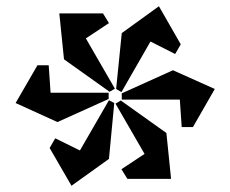

<svg xmlns="http://www.w3.org/2000/svg" viewBox="-20 -833 738 615"><path d="M352 -548 370 -727 489 -813 559 -691 541 -660 462 -700 369 -538ZM348 -549 331 -539 185 -643 170 -790H310L329 -759L255 -710ZM30 -503 100 -624H136L142 -536H328V-516L164 -442ZM598 -426H562L556 -514H370V-534L534 -608L668 -548ZM346 -503 329 -324 209 -238 139 -359 157 -390 236 -351 329 -512ZM528 -260H388L369 -291L443 -340L350 -501L367 -511L513 -407Z"/></svg>

Font: Inknut Antiqua Medium
Style: Regular
Weight: 500
Designer: Claus Eggers Sørensen
Foundry: Claus Eggers Sørensen
Version: Version 1.003; ttfautohint (v1.8.2) -l 8 -r 50 -G 200 -x 14 